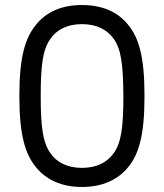

<svg xmlns="http://www.w3.org/2000/svg" viewBox="-20 -732 653 764"><path d="M306 12C388 12 450 -17 491 -68C532 -119 555 -192 555 -350C555 -508 532 -581 491 -632C450 -684 388 -712 306 -712C224 -712 163 -684 122 -632C81 -581 57 -508 57 -350C57 -192 81 -119 122 -68C163 -17 224 12 306 12ZM306 -64C247 -64 205 -87 181 -122C151 -163 142 -224 142 -350C142 -476 151 -537 181 -578C205 -613 247 -636 306 -636C366 -636 407 -613 432 -578C462 -537 470 -476 471 -350C471 -224 462 -163 432 -122C407 -87 366 -64 306 -64Z"/></svg>

Font: Finlandica
Style: Regular
Weight: 400
Designer: Niklas Ekholm, Juho Hiilivirta, Jaakko Suomalainen
Foundry: Helsinki Type Studio
Version: Version 2.000;Glyphs 3.2 (3202)